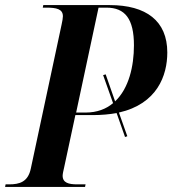

<svg xmlns="http://www.w3.org/2000/svg" viewBox="-47 -734 677 754"><path d="M-27 0H287L289 -10H256C223 -10 199 -16 199 -44C199 -51 202 -64 205 -77L249 -282H317C352 -282 383 -285 411 -290L444 -196L453 -199L420 -292C570 -326 610 -437 610 -528C610 -652 527 -714 384 -714H123L121 -704H135C174 -704 200 -699 200 -670C200 -663 198 -652 195 -638L74 -72C63 -19 29 -10 -11 -10H-25ZM289 -292H252L340 -704H371C444 -704 479 -660 479 -556C479 -474 459 -387 405 -336L368 -442L358 -439L397 -329C370 -306 334 -292 289 -292Z"/></svg>

Font: Noto Serif Display SemiCondensed SemiBold
Style: Italic
Weight: 600
Width: 4
Italic angle: -12°
Designer: Monotype Design Team
Foundry: Monotype Imaging Inc.
Version: Version 2.009